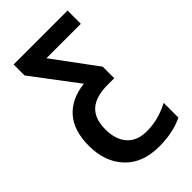

<svg xmlns="http://www.w3.org/2000/svg" viewBox="-238 -616 931 931"><g transform="rotate(-45 227.5 -150.5)"><path d="M32 -4Q32 -109 83.5 -166.5Q135 -224 228 -234L53 -466V-541H423V-450H187L351 -228V-149H307Q225 -149 185 -113.5Q145 -78 145 -4Q145 66 180 105.5Q215 145 282 145Q360 145 436 105V206Q366 240 271 240Q158 240 95 173Q32 106 32 -4Z"/></g></svg>

Font: Noto Sans Display Medium Narrow
Style: Regular
Weight: 500
Width: 4
Designer: Monotype Design team
Foundry: Monotype Imaging Inc.
Version: Version 1.000